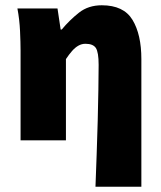

<svg xmlns="http://www.w3.org/2000/svg" viewBox="-20 -532 610 728"><path d="M342 176Q344 118 346.5 53.5Q349 -11 350.5 -74Q352 -137 353 -192Q354 -247 354 -286Q354 -334 343.5 -350Q333 -366 304 -366Q290 -366 277.5 -359Q265 -352 253.5 -339Q242 -326 230 -308V0H58V-340Q58 -370 56 -414Q54 -458 46 -500H198L210 -420H214Q244 -456 279.5 -484Q315 -512 366 -512Q449 -512 482.5 -456.5Q516 -401 516 -308V176Z"/></svg>

Font: Source Sans 3 Black
Style: Regular
Weight: 900
Designer: Paul D. Hunt
Foundry: Adobe
Version: Version 3.046;hotconv 1.0.118;makeotfexe 2.5.65603